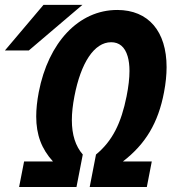

<svg xmlns="http://www.w3.org/2000/svg" viewBox="-95 -753 717 773"><path d="M-75.2 -549.8H21L236.8 -733.4H80.1ZM-18.1 0H212.9L238.3 -130.9C209 -164.6 194.3 -210.4 194.3 -269.5C194.3 -298.3 197.8 -330.1 204.6 -365.2C230.5 -500 284.2 -583 352.5 -583C384.8 -583 407.7 -564.5 418.9 -526.4C423.8 -509.8 426.3 -490.2 426.3 -467.3C426.3 -438.5 422.4 -404.3 414.6 -365.2C393.1 -257.8 357.9 -185.5 291.5 -130.9L266.1 0H496.1L516.1 -103H399.9C490.7 -172.9 542 -257.8 565.4 -381.8C572.3 -418 575.7 -452.1 575.7 -482.9C575.7 -626.5 502.9 -712.9 377 -712.9C221.7 -712.9 99.6 -582 61 -381.8C54.2 -346.2 50.8 -313.5 50.8 -284.2C50.8 -210.4 72.3 -153.3 118.2 -103H2Z"/></svg>

Font: Hack
Style: Bold Oblique
Weight: 700
Italic angle: -12°
Monospace: yes
Designer: Christopher Simpkins
Foundry: Christopher Simpkins
Version: Version 2.010